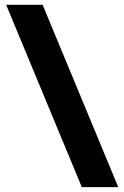

<svg xmlns="http://www.w3.org/2000/svg" viewBox="-20 -762 513 792"><path d="M467.8 9.8H317.4L5.4 -742.2H155.8Z"/></svg>

Font: Kumbh Sans ExtraBold
Style: Regular
Weight: 800
Version: Version 1.005